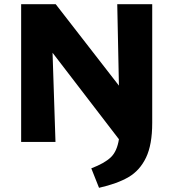

<svg xmlns="http://www.w3.org/2000/svg" viewBox="-20 -678 828 917"><path d="M707 -658V-91Q707 13 677.5 74.5Q648 136 594.5 167.5Q541 199 453 219L416 126Q479 102 509 73.5Q539 45 548 -13L231 -426L245 0H81V-658H246L548 -269L540 -658Z"/></svg>

Font: Ysabeau Heavy
Style: Regular
Weight: 800
Designer: Christian Thalmann (Catharsis Fonts)
Version: Version 0.003